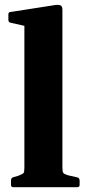

<svg xmlns="http://www.w3.org/2000/svg" viewBox="-20 -783 362 803"><path d="M36 0Q26 0 26 -10V-29Q26 -39 36 -42L57 -48Q75 -55 78.5 -59.5Q82 -64 82 -81V-675L24 -688Q15 -690 15 -700V-723Q15 -733 25 -733L211 -762Q227 -764 234 -760Q241 -756 241 -742V-83Q241 -65 244.5 -60Q248 -55 264 -50L304 -41Q313 -38 313 -28V-10Q313 0 303 0Z"/></svg>

Font: Hahmlet
Style: Bold
Weight: 700
Designer: Minjoo Ham & Mark Frömberg
Foundry: hypertype
Version: Version 1.002; ttfautohint (v1.8.3)